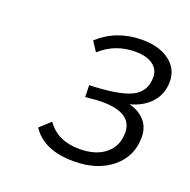

<svg xmlns="http://www.w3.org/2000/svg" viewBox="-86 -821 591 597"><g transform="rotate(20 209.5 -523.0)"><path d="M390 -451Q390 -388 342 -348.5Q294 -309 216 -309Q117 -309 77 -370L112 -402Q147 -351 220 -351Q274 -351 305.5 -377Q337 -403 337 -447Q337 -513 236 -513Q222 -513 182 -509L181 -548Q278 -551 319 -571Q360 -591 360 -639Q360 -665 339 -680Q318 -695 281 -695Q214 -695 166 -651L145 -683Q204 -737 289 -737Q345 -737 379 -711.5Q413 -686 413 -644Q413 -604 388.5 -575.5Q364 -547 319 -535Q350 -528 370 -506.5Q390 -485 390 -451Z"/></g></svg>

Font: KoHo
Style: Italic
Weight: 400
Italic angle: -10°
Designer: Cadson Demak & Katatrad Team
Foundry: Cadson Demak Co.,Ltd.
Version: Version 1.000